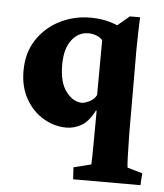

<svg xmlns="http://www.w3.org/2000/svg" viewBox="-44 -407 528 619"><g transform="rotate(5 219.5 -97.5)"><path d="M215.3 172.4 212.9 133.8 269.5 119.6Q270 111.3 270.5 92Q271 72.8 271 44.4L271.5 -53.7L269.5 -55.2Q250.5 -18.1 227.1 -4.9Q203.6 8.3 179.2 8.3Q139.2 8.3 104 -12.7Q68.8 -33.7 47.1 -72Q25.4 -110.4 25.4 -162.1Q25.4 -221.2 53.7 -263.7Q82 -306.2 127.7 -328.9Q173.3 -351.6 225.6 -351.6Q274.4 -351.6 313.5 -334.5L351.6 -366.7H384.8Q383.8 -347.7 383.1 -318.8Q382.3 -290 382.1 -259.3Q381.8 -228.5 382.3 -202.6L382.8 12.2Q384.3 105 386.7 119.6L435.5 133.8L433.1 172.4ZM222.2 -75.7Q230 -75.7 245.4 -82.8Q260.7 -89.8 268.6 -105L269.5 -282.7Q260.3 -292.5 248 -296.6Q235.8 -300.8 224.1 -300.8Q190.4 -300.8 169.2 -272.2Q147.9 -243.7 147.9 -191.9Q147.9 -134.8 170.9 -105.2Q193.8 -75.7 222.2 -75.7Z"/></g></svg>

Font: Lateef ExtraBold
Style: Regular
Weight: 800
Designer: SIL International
Foundry: SIL International
Version: Version 4.200